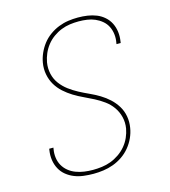

<svg xmlns="http://www.w3.org/2000/svg" viewBox="-111 -832 823 930"><g transform="rotate(-15 300.0 -367.5)"><path d="M244 8Q219 8 194.5 5Q170 2 148.5 -6.5Q127 -15 109 -29.5Q91 -44 80 -64.5Q69 -85 65.5 -109Q62 -133 66 -158L67 -165H88L87 -158Q83 -136 86 -114.5Q89 -93 99 -75.5Q109 -58 125 -45Q141 -32 161 -24.5Q181 -17 202.5 -14Q224 -11 246 -11Q268 -11 291 -14Q314 -17 335.5 -25Q357 -33 377.5 -47Q398 -61 413.5 -79.5Q429 -98 438.5 -119.5Q448 -141 452 -163Q457 -193 450 -221Q443 -249 427 -271.5Q411 -294 389 -310Q367 -326 342 -339Q317 -352 292 -363.5Q267 -375 243.5 -389.5Q220 -404 199.5 -422.5Q179 -441 165 -464.5Q151 -488 145.5 -516.5Q140 -545 145 -575Q149 -599 159.5 -622.5Q170 -646 185.5 -666Q201 -686 222.5 -701.5Q244 -717 268 -726.5Q292 -736 316.5 -739.5Q341 -743 365 -743Q390 -743 413.5 -739.5Q437 -736 458 -727.5Q479 -719 496 -704Q513 -689 523 -669Q533 -649 536 -625.5Q539 -602 535 -577L534 -570H513L514 -577Q518 -598 515.5 -619Q513 -640 504 -658Q495 -676 479.5 -689Q464 -702 445.5 -710Q427 -718 406 -721Q385 -724 364 -724Q342 -724 320 -721Q298 -718 276.5 -709.5Q255 -701 235.5 -687Q216 -673 201.5 -654.5Q187 -636 178 -615Q169 -594 165 -572Q160 -542 166.5 -514Q173 -486 189.5 -464Q206 -442 228 -425.5Q250 -409 274.5 -396Q299 -383 324.5 -371.5Q350 -360 374 -345.5Q398 -331 418 -312.5Q438 -294 452.5 -270.5Q467 -247 472 -218.5Q477 -190 472 -161Q468 -136 457 -112Q446 -88 429 -67.5Q412 -47 390 -32Q368 -17 343.5 -8Q319 1 293.5 4.5Q268 8 244 8Z"/></g></svg>

Font: Iosevka HT Thin Extended
Style: Italic
Weight: 100
Width: 7
Italic angle: -9°
Monospace: yes
Designer: Belleve Invis
Foundry: Belleve Invis
Version: Version 32.3.0; ttfautohint (v1.8.4)